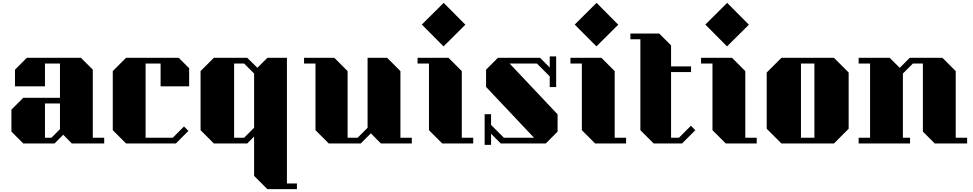

<svg xmlns="http://www.w3.org/2000/svg" viewBox="-20 -1005 6815 1345"><path d="M143 0H362L423 -61L483 0H710V-40H630V-517L547 -600H168L85 -517V-400H295V-560H400V-320H143L60 -237V-83ZM295 -280H400V-100L340 -40H295Z M1105 -400V-560H1000V-40H1190L1269 -119L1300 -88L1212 0H863L770 -93V-507L863 -600H1232L1305 -527V-400Z M1478 0H1712L1760 -48V227L1853 320H2060V280H1990V-600H1853L1783 -530L1712 -600H1478L1385 -507V-93ZM1620 -560H1690L1760 -490V-110L1690 -40H1620Z M2865 -40V0H2648L2578 -71L2507 0H2283L2190 -93V-560H2110V-600H2322L2415 -507V-40H2485L2555 -110V-600H2692L2785 -507V-40Z M3087 -680 2935 -833 3088 -985 3240 -832ZM3295 -40V0H3078L2985 -93V-560H2905V-600H3122L3215 -507V-40Z M3420 10V-68L3488 0H3803L3886 -83V-204L3550 -560H3741L3831 -470V-395H3876V-610H3831V-532L3763 -600H3468L3385 -517V-396L3721 -40H3510L3420 -130V-205H3375V10Z M4158 -680 4006 -833 4159 -985 4311 -832ZM4366 -40V0H4149L4056 -93V-560H3976V-600H4193L4286 -507V-40Z M4851 -93 4758 0H4559L4466 -93V-730H4396V-770H4598L4681 -687V-540H4821V-500H4681V-40H4736L4820 -124Z M5073 -680 4921 -833 5074 -985 5226 -832ZM5281 -40V0H5064L4971 -93V-560H4891V-600H5108L5201 -507V-40Z M5925 -497V-103L5822 0H5454L5351 -103V-497L5454 -600H5822ZM5591 -560V-40H5685V-560Z M6755 -40V0H6528L6445 -83V-560H6375L6305 -490V-40H6355V0H5995V-40H6075V-560H5995V-600H6212L6283 -530L6353 -600H6582L6675 -507V-40Z"/></svg>

Font: Kumar One
Style: Regular
Weight: 400
Designer: Parimal Parmar
Foundry: Indian Type Foundry
Version: Version 1.000;PS 1.000;hotconv 1.0.88;makeotf.lib2.5.647800